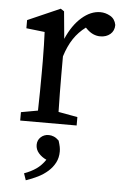

<svg xmlns="http://www.w3.org/2000/svg" viewBox="-53 -530 529 820"><g transform="rotate(5 211.5 -119.5)"><path d="M200 -364Q226 -424 264.5 -457.5Q303 -491 344 -491Q366 -491 386.5 -479.5Q407 -468 412 -442Q412 -417 395 -402.5Q378 -388 352 -388Q321 -388 295 -413L288 -420Q257 -397 236 -365.5Q215 -334 201 -289V-210Q201 -177 201.5 -133Q202 -89 203 -51L285 -36V0H43V-36L115 -49Q116 -87 116.5 -131.5Q117 -176 117 -210V-261Q117 -302 116 -329Q115 -356 114 -386L35 -395V-430L174 -491L189 -481ZM79 223Q109 212 130.5 197Q152 182 169 157Q149 148 135.5 132.5Q122 117 122 97Q122 77 136 64Q150 51 170 51Q181 51 192 55.5Q203 60 214 71Q219 87 221 97Q223 107 223 117Q223 144 212 165Q201 186 182.5 202.5Q164 219 140 231Q116 243 89 252Z"/></g></svg>

Font: SourceSerifPro
Style: Book
Weight: 400
Designer: Frank Grießhammer
Foundry: Adobe Systems Incorporated
Version: Version 1.014;PS Version 1.0;hotconv 1.0.73;makeotf.lib2.5.5